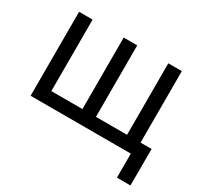

<svg xmlns="http://www.w3.org/2000/svg" viewBox="-147 -736 1131 1081"><g transform="rotate(30 418.5 -195.0)"><path d="M77.1 -545.9H165V-81.1H367.2V-545.9H455.1V-81.1H657.2V-545.9H745.1V0H77.1ZM728.5 156.2V0H691.9V-81.1H816.9L816.4 156.2Z"/></g></svg>

Font: Inter Variable LoSnoCo
Style: Regular
Weight: 400
Designer: Rasmus Andersson
Foundry: rsms
Version: Version 4.000;git-a52131595; featfreeze: case,dlig,ss01,ss02